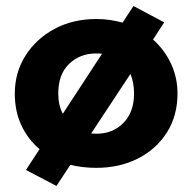

<svg xmlns="http://www.w3.org/2000/svg" viewBox="-20 -545 640 636"><path d="M167 71 66 18 111 -51Q72 -84 50.5 -130.5Q29 -177 29 -235Q29 -304 64 -360Q99 -416 160 -449Q221 -482 299 -482Q344 -482 386 -470L422 -525L524 -471L487 -414Q525 -380 546.5 -334Q568 -288 568 -235Q568 -162 533 -106.5Q498 -51 437 -20Q376 11 299 11Q254 11 213 1ZM173 -235Q173 -197 188 -168L318 -367Q309 -368 299 -368Q245 -368 209 -333.5Q173 -299 173 -235ZM299 -102Q354 -102 389 -138Q424 -174 424 -235Q424 -272 412 -300L282 -103Q290 -102 299 -102Z"/></svg>

Font: Inconsolata Expanded Black
Style: Regular
Weight: 900
Width: 7
Monospace: yes
Designer: Raph Levien, Cyreal, Brenton Simpson
Foundry: Raph Levien, Cyreal, Google
Version: Version 3.001; ttfautohint (v1.8.2.53-6de2)